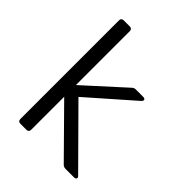

<svg xmlns="http://www.w3.org/2000/svg" viewBox="-197 -797 905 905"><g transform="rotate(45 255.5 -344.5)"><path d="M152 -16Q152 0 136 0H96Q80 0 80 -16V-673Q80 -689 96 -689H136Q152 -689 152 -673V-314L347 -491Q355 -499 366 -499H415Q426 -499 428.5 -493Q431 -487 423 -479L200 -283L461 -20Q469 -13 466.5 -6.5Q464 0 453 0H397Q385 0 377 -8L152 -236Z"/></g></svg>

Font: Pitagon Sans
Style: Regular
Weight: 400
Designer: Travis Tran
Foundry: Pitagon
Version: Version 1.001; ttfautohint (v1.8.4.7-5d5b);gftools[0.9.26]